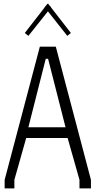

<svg xmlns="http://www.w3.org/2000/svg" viewBox="-20 -1050 540 1070"><path d="M355 -850.1 247.1 -986.8 138.2 -850.1 118.2 -866.2 229 -1008.8 228 -1009.8 234.9 -1017.1 245.1 -1029.8 247.1 -1027.8 248 -1029.8 257.8 -1017.1 265.1 -1009.8 264.2 -1008.8 375 -866.2ZM486.8 -47.9V0H422.9V-47.9L356.9 -280.8H126L60.1 -47.9V0H5.9V-47.9L202.1 -790H291ZM345.2 -340.8 248 -722.2H234.9L138.2 -340.8Z"/></svg>

Font: Steps Mono
Style: Regular
Weight: 400
Width: 3
Version: Version 1.000;PS 001.000;hotconv 1.0.70;makeotf.lib2.5.58329